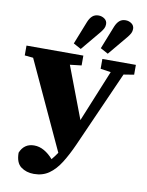

<svg xmlns="http://www.w3.org/2000/svg" viewBox="-104 -974 869 1134"><g transform="rotate(10 330.5 -407.0)"><path d="M460 -593V-652H661V-593L599 -583L397 -128Q368 -63 337.5 -14.5Q307 34 269 60.5Q231 87 179 87Q133 87 101 63Q69 39 69 -21Q80 -49 101 -64Q122 -79 153 -79Q184 -79 213 -62.5Q242 -46 267 -17Q276 -28 284.5 -39Q293 -50 300 -61L56 -588L5 -593V-652H346V-593L277 -585L395 -274L522 -584ZM278 -713 333 -852Q343 -876 357.5 -888.5Q372 -901 394 -901Q414 -901 430 -889.5Q446 -878 446 -858Q446 -844 440.5 -833Q435 -822 424 -808L324 -688ZM440 -713 495 -852Q505 -876 519.5 -888.5Q534 -901 556 -901Q576 -901 592 -889.5Q608 -878 608 -858Q608 -844 602.5 -833Q597 -822 586 -808L486 -688Z"/></g></svg>

Font: Source Serif Pro Black
Style: Regular
Weight: 900
Designer: Frank Grießhammer
Foundry: Adobe Systems Incorporated
Version: Version 3.001;hotconv 1.0.111;makeotfexe 2.5.65597